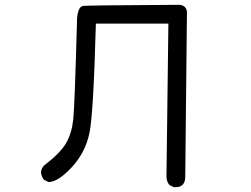

<svg xmlns="http://www.w3.org/2000/svg" viewBox="-20 -756 1040 797"><path d="M709 21H702L683 12Q671 -4 671 -23L679 -658H378Q368 -286 351.5 -205Q335 -124 279 -63Q223 -2 182 0L162 -10Q152 -23 150 -41Q152 -57 162 -68Q232 -122 255 -163Q278 -204 284 -259.5Q290 -315 300 -682Q305 -729 325 -731.5Q345 -734 726 -736Q753 -733 756 -707L749 -23Q749 21 709 21Z"/></svg>

Font: Xiaolai Mono SC
Style: Regular
Weight: 400
Monospace: yes
Designer: LXGW / Nozomi Seto
Version: Version 3.113;September 30, 2024